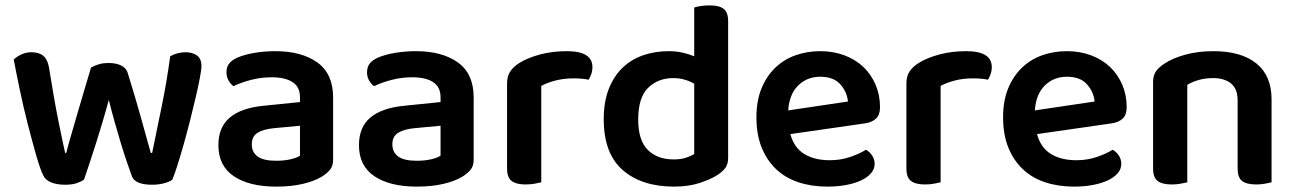

<svg xmlns="http://www.w3.org/2000/svg" viewBox="-20 -678 4806 713"><path d="M384 -307Q373 -266 360.5 -224Q348 -182 335.5 -142.5Q323 -103 311.5 -69Q300 -35 292 -11Q281 -3 264 2.5Q247 8 221 8Q192 8 170.5 -0.5Q149 -9 141 -26Q129 -50 114 -102.5Q99 -155 83 -217.5Q67 -280 53.5 -344.5Q40 -409 31 -457Q41 -467 58.5 -475.5Q76 -484 97 -484Q125 -484 141 -470.5Q157 -457 162 -427Q181 -307 198 -223.5Q215 -140 222 -110H226Q230 -127 239.5 -160Q249 -193 261.5 -236Q274 -279 288.5 -328Q303 -377 318 -427Q332 -435 347.5 -439.5Q363 -444 384 -444Q411 -444 429.5 -435Q448 -426 454 -408Q469 -360 482.5 -314Q496 -268 507 -228.5Q518 -189 526.5 -158Q535 -127 540 -110H545Q562 -193 580.5 -283Q599 -373 612 -469Q624 -476 639 -480Q654 -484 669 -484Q695 -484 711.5 -472Q728 -460 728 -433Q728 -419 722 -387.5Q716 -356 706.5 -315.5Q697 -275 685.5 -229.5Q674 -184 662 -141.5Q650 -99 639 -64.5Q628 -30 620 -11Q610 -3 589.5 2.5Q569 8 545 8Q482 8 470 -23Q462 -45 451 -77Q440 -109 428.5 -147Q417 -185 405.5 -226Q394 -267 384 -307Z M1006 -81Q1035 -81 1059 -86.5Q1083 -92 1094 -100V-211L997 -202Q957 -198 936 -184.5Q915 -171 915 -142Q915 -113 936.5 -97Q958 -81 1006 -81ZM1002 -488Q1100 -488 1158.5 -446Q1217 -404 1217 -316V-85Q1217 -61 1205 -47Q1193 -33 1175 -22Q1147 -5 1104 5Q1061 15 1006 15Q906 15 848.5 -23.5Q791 -62 791 -139Q791 -206 833.5 -241.5Q876 -277 957 -285L1094 -299V-317Q1094 -355 1066.5 -373Q1039 -391 989 -391Q950 -391 913 -381.5Q876 -372 847 -358Q836 -366 828.5 -379.5Q821 -393 821 -409Q821 -429 830.5 -441.5Q840 -454 861 -464Q890 -476 927 -482Q964 -488 1002 -488Z M1528 -81Q1557 -81 1581 -86.5Q1605 -92 1616 -100V-211L1519 -202Q1479 -198 1458 -184.5Q1437 -171 1437 -142Q1437 -113 1458.5 -97Q1480 -81 1528 -81ZM1524 -488Q1622 -488 1680.5 -446Q1739 -404 1739 -316V-85Q1739 -61 1727 -47Q1715 -33 1697 -22Q1669 -5 1626 5Q1583 15 1528 15Q1428 15 1370.5 -23.5Q1313 -62 1313 -139Q1313 -206 1355.5 -241.5Q1398 -277 1479 -285L1616 -299V-317Q1616 -355 1588.5 -373Q1561 -391 1511 -391Q1472 -391 1435 -381.5Q1398 -372 1369 -358Q1358 -366 1350.5 -379.5Q1343 -393 1343 -409Q1343 -429 1352.5 -441.5Q1362 -454 1383 -464Q1412 -476 1449 -482Q1486 -488 1524 -488Z M1990 -1Q1981 1 1966 4Q1951 7 1932 7Q1897 7 1880 -6Q1863 -19 1863 -52V-369Q1863 -395 1875 -413Q1887 -431 1910 -445Q1941 -464 1986.5 -476Q2032 -488 2085 -488Q2180 -488 2180 -429Q2180 -415 2175.5 -402.5Q2171 -390 2166 -382Q2143 -387 2109 -387Q2074 -387 2043 -379Q2012 -371 1990 -359Z M2684 -92Q2684 -69 2674 -55Q2664 -41 2644 -28Q2619 -12 2578 1.5Q2537 15 2483 15Q2363 15 2292.5 -46.5Q2222 -108 2222 -235Q2222 -301 2241 -348.5Q2260 -396 2292.5 -427Q2325 -458 2369 -473Q2413 -488 2464 -488Q2491 -488 2515 -482.5Q2539 -477 2558 -469V-650Q2566 -653 2581.5 -655.5Q2597 -658 2615 -658Q2651 -658 2667.5 -645Q2684 -632 2684 -599ZM2558 -367Q2543 -376 2523 -382Q2503 -388 2480 -388Q2424 -388 2387 -352Q2350 -316 2350 -234Q2350 -157 2385.5 -121.5Q2421 -86 2482 -86Q2508 -86 2526.5 -92Q2545 -98 2558 -106Z M2915 -180Q2929 -129 2967 -106Q3005 -83 3061 -83Q3103 -83 3138.5 -95.5Q3174 -108 3196 -122Q3210 -114 3219 -100Q3228 -86 3228 -70Q3228 -50 3214.5 -34.5Q3201 -19 3177.5 -8Q3154 3 3122 9Q3090 15 3053 15Q2994 15 2945.5 -1Q2897 -17 2862.5 -49.5Q2828 -82 2808.5 -130Q2789 -178 2789 -242Q2789 -304 2808 -350Q2827 -396 2859.5 -427Q2892 -458 2935 -473Q2978 -488 3026 -488Q3075 -488 3116 -472.5Q3157 -457 3186 -429.5Q3215 -402 3231.5 -363.5Q3248 -325 3248 -280Q3248 -252 3233.5 -238Q3219 -224 3193 -220ZM3026 -393Q2977 -393 2944 -360.5Q2911 -328 2907 -268L3129 -301Q3125 -338 3100 -365.5Q3075 -393 3026 -393Z M3473 -1Q3464 1 3449 4Q3434 7 3415 7Q3380 7 3363 -6Q3346 -19 3346 -52V-369Q3346 -395 3358 -413Q3370 -431 3393 -445Q3424 -464 3469.5 -476Q3515 -488 3568 -488Q3663 -488 3663 -429Q3663 -415 3658.5 -402.5Q3654 -390 3649 -382Q3626 -387 3592 -387Q3557 -387 3526 -379Q3495 -371 3473 -359Z M3831 -180Q3845 -129 3883 -106Q3921 -83 3977 -83Q4019 -83 4054.5 -95.5Q4090 -108 4112 -122Q4126 -114 4135 -100Q4144 -86 4144 -70Q4144 -50 4130.5 -34.5Q4117 -19 4093.5 -8Q4070 3 4038 9Q4006 15 3969 15Q3910 15 3861.5 -1Q3813 -17 3778.5 -49.5Q3744 -82 3724.5 -130Q3705 -178 3705 -242Q3705 -304 3724 -350Q3743 -396 3775.5 -427Q3808 -458 3851 -473Q3894 -488 3942 -488Q3991 -488 4032 -472.5Q4073 -457 4102 -429.5Q4131 -402 4147.5 -363.5Q4164 -325 4164 -280Q4164 -252 4149.5 -238Q4135 -224 4109 -220ZM3942 -393Q3893 -393 3860 -360.5Q3827 -328 3823 -268L4045 -301Q4041 -338 4016 -365.5Q3991 -393 3942 -393Z M4576 -305Q4576 -348 4551.5 -368Q4527 -388 4485 -388Q4456 -388 4431.5 -381Q4407 -374 4389 -363V-1Q4380 1 4365 4Q4350 7 4331 7Q4296 7 4279 -6Q4262 -19 4262 -52V-373Q4262 -397 4272 -412Q4282 -427 4303 -441Q4332 -461 4380 -474.5Q4428 -488 4486 -488Q4589 -488 4645.5 -442.5Q4702 -397 4702 -309V-1Q4694 1 4678.5 4Q4663 7 4645 7Q4609 7 4592.5 -6Q4576 -19 4576 -52V-305Z"/></svg>

Font: Baloo Tammudu 2 SemiBold
Style: Regular
Weight: 600
Designer: Maithili Shingre, Omkar Shende and Ek Type
Foundry: Ek Type
Version: Version 1.640;hotconv 1.0.111;makeotfexe 2.5.65597; ttfautoh